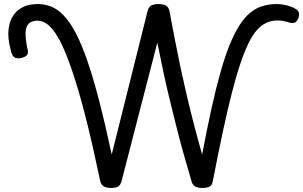

<svg xmlns="http://www.w3.org/2000/svg" viewBox="-20 -910 1495 947"><path d="M527 17Q506 17 492.5 9.5Q479 2 474 -18Q440 -181 409.5 -303.5Q379 -426 351.5 -513Q324 -600 299.5 -657.5Q275 -715 252 -748Q229 -781 208 -794.5Q187 -808 166 -808Q144 -808 130.5 -800Q117 -792 111.5 -777.5Q106 -763 106 -746Q106 -727 109 -705.5Q112 -684 116 -667Q121 -648 113 -638.5Q105 -629 85 -624Q64 -620 53 -626Q42 -632 36 -651Q30 -673 25.5 -696.5Q21 -720 21 -742Q21 -771 29 -798Q37 -825 54.5 -845.5Q72 -866 99.5 -878Q127 -890 166 -890Q201 -890 232.5 -877.5Q264 -865 293.5 -834.5Q323 -804 352 -750Q381 -696 409.5 -614Q438 -532 468 -417Q498 -302 531 -148L708 -856Q714 -877 727 -883.5Q740 -890 762 -890Q784 -890 798 -882.5Q812 -875 816 -855Q830 -780 843.5 -710Q857 -640 871.5 -572Q886 -504 902 -436Q918 -368 936.5 -296.5Q955 -225 977 -148Q1001 -275 1023.5 -376.5Q1046 -478 1068 -555.5Q1090 -633 1113 -689.5Q1136 -746 1161 -785Q1186 -824 1214 -847Q1242 -870 1274.5 -880Q1307 -890 1345 -890Q1361 -890 1378 -887Q1395 -884 1411.5 -878.5Q1428 -873 1440 -865Q1452 -857 1454.5 -846Q1457 -835 1451 -819Q1444 -803 1434.5 -799Q1425 -795 1413 -797Q1404 -800 1394.5 -802.5Q1385 -805 1374.5 -807Q1364 -809 1348 -809Q1320 -809 1295 -798Q1270 -787 1247.5 -762Q1225 -737 1205 -695.5Q1185 -654 1164.5 -593Q1144 -532 1123 -449.5Q1102 -367 1079 -260Q1056 -153 1030 -18Q1026 4 1013.5 10.5Q1001 17 978 17Q956 17 942.5 9.5Q929 2 924 -18Q905 -83 886 -150Q867 -217 850 -285.5Q833 -354 816 -423Q799 -492 784.5 -561.5Q770 -631 756 -700L580 -18Q574 4 562 10.5Q550 17 527 17Z"/></svg>

Font: Playwrite AT
Style: Regular
Weight: 400
Designer: Veronika Burian, José Scaglione
Foundry: TypeTogether
Version: Version 1.002